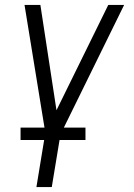

<svg xmlns="http://www.w3.org/2000/svg" viewBox="-20 -540 540 775"><path d="M127 215 163 -4 79 -520H143L208 -95L417 -520H481L224 3L189 215ZM63 25V-25H325V25Z"/></svg>

Font: Iosevka Light
Style: Italic
Weight: 300
Italic angle: -9°
Monospace: yes
Designer: Belleve Invis
Foundry: Belleve Invis
Version: Version 32.5.0; ttfautohint (v1.8.4)